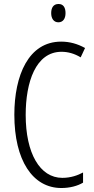

<svg xmlns="http://www.w3.org/2000/svg" viewBox="-20 -934 471 964"><path d="M274 -914C248 -914 237 -895 237 -868C237 -841 250 -822 273 -822C296 -822 309 -840 309 -868C309 -895 299 -914 274 -914ZM289 -674C321 -674 354 -665 385 -646L407 -693C369 -714 330 -725 287 -725C123 -725 52 -555 52 -358C52 -129 144 10 288 10C330 10 369 0 397 -17V-68C371 -54 336 -41 293 -41C180 -41 109 -165 109 -357C109 -521 159 -674 289 -674Z"/></svg>

Font: Noto Sans Armenian ExtraCondensed Light
Style: Regular
Weight: 300
Width: 2
Designer: Monotype Design Team
Foundry: Monotype Imaging Inc.
Version: Version 2.008